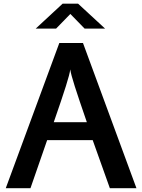

<svg xmlns="http://www.w3.org/2000/svg" viewBox="-20 -998 754 1018"><path d="M10.5 0 294.5 -770H420L703.5 0H562.5L471.5 -255H230L141.5 0ZM265 -350H440.5Q397.5 -474.5 376.5 -540.2Q355.5 -606 352.5 -630Q350 -606.5 329.2 -540.8Q308.5 -475 265 -350ZM169.5 -846.5 312 -978.5H394L537 -846.5H428.5L353 -924L277.5 -846.5Z"/></svg>

Font: Junction SemiBold
Style: Regular
Weight: 600
Designer: Caroline Hadilaksono
Foundry: Caroline Hadilaksono, Tyler Finck, The League of Moveable Type
Version: Version 2.000; ttfautohint (v1.8.3)